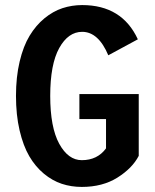

<svg xmlns="http://www.w3.org/2000/svg" viewBox="-20 -726 610 757"><path d="M527 -355V-111.5Q501.5 -62.5 443 -25.8Q384.5 11 302.5 11Q261 11 223.8 -1.2Q186.5 -13.5 153 -41.2Q119.5 -69 95.5 -110Q71.5 -151 57.2 -212Q43 -273 43 -348Q43 -422.5 57.5 -483.5Q72 -544.5 96.8 -585.2Q121.5 -626 155.2 -653.8Q189 -681.5 226.2 -693.8Q263.5 -706 304 -706Q461 -706 523.5 -571L407 -508Q368 -600.5 304 -600.5Q249 -600.5 213.5 -536.5Q178 -472.5 178 -348Q178 -224 213.5 -159.2Q249 -94.5 302.5 -94.5Q364 -94.5 398 -141V-256.5H293V-355Z"/></svg>

Font: League Mono Narrow SemiBold
Style: Regular
Weight: 600
Width: 3
Designer: Tyler Finck
Foundry: The League of Moveable Type / Tyler Finck
Version: Version 2.210